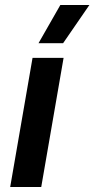

<svg xmlns="http://www.w3.org/2000/svg" viewBox="-20 -753 380 773"><path d="M21 0H146L236 -520H111ZM234 -579 340 -733H223L135 -579Z"/></svg>

Font: Fixel Text 20240404 SemiBold
Style: Italic
Weight: 600
Width: 4
Italic angle: -10°
Designer: AlfaBravo + MacPaw
Foundry: Kyrylo Tkachov, Marchela Mozhyna, Serhii Makarenko, Maria Weinstein, Zakhar Kryvoshyya
Version: Version 1.211;Glyphs 3.2 (3225)